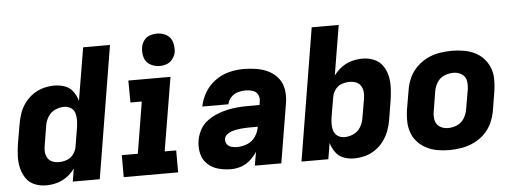

<svg xmlns="http://www.w3.org/2000/svg" viewBox="-51 -914 2837 1062"><g transform="rotate(-5 1368.0 -383.5)"><path d="M166 8Q196 8 225.5 0Q255 -8 281.5 -27Q308 -46 326 -72L314 0H464L585 -735H436L387 -442Q379 -470 362.5 -493.5Q346 -517 318 -527.5Q290 -538 259 -538Q229 -538 198.5 -530Q168 -522 141 -503.5Q114 -485 94.5 -459Q75 -433 64.5 -403.5Q54 -374 49 -344L30 -234Q25 -200 23.5 -166.5Q22 -133 29.5 -101Q37 -69 54.5 -43Q72 -17 102 -4.5Q132 8 166 8ZM248 -114Q229 -114 212 -120.5Q195 -127 185.5 -142.5Q176 -158 174.5 -176.5Q173 -195 177 -214L195 -324Q199 -348 213.5 -371Q228 -394 252.5 -405Q277 -416 302 -416Q322 -416 338.5 -406Q355 -396 361 -378Q367 -360 367 -340Q367 -320 364 -300L346 -190Q342 -168 328 -149Q314 -130 292 -122Q270 -114 248 -114Z M597 0H899V-122H835L903 -530H669L670 -408H733L686 -122H597ZM849 -595Q869 -595 888.5 -602Q908 -609 921 -626.5Q934 -644 938 -663Q942 -692 934 -719.5Q926 -747 902 -761Q878 -775 849 -775Q829 -775 809.5 -768.5Q790 -762 777 -744.5Q764 -727 761 -707Q756 -678 764 -650.5Q772 -623 796.5 -609Q821 -595 849 -595Z M1192 8Q1220 8 1248 -1Q1276 -10 1299 -30.5Q1322 -51 1338 -76L1325 0H1472L1527 -331Q1533 -368 1527.5 -404Q1522 -440 1501 -467Q1480 -494 1449 -510Q1418 -526 1382 -532Q1346 -538 1310 -538Q1269 -538 1228.5 -528Q1188 -518 1152 -492Q1116 -466 1094 -429Q1072 -392 1064 -351H1209Q1213 -373 1229.5 -390Q1246 -407 1267.5 -413Q1289 -419 1310 -419Q1330 -419 1349.5 -413Q1369 -407 1378 -389Q1387 -371 1383 -351L1380 -332H1318Q1288 -332 1258.5 -329.5Q1229 -327 1199.5 -320.5Q1170 -314 1141 -302Q1112 -290 1086.5 -270.5Q1061 -251 1046.5 -223Q1032 -195 1027 -166Q1021 -129 1029 -94Q1037 -59 1062 -35Q1087 -11 1121.5 -1.5Q1156 8 1192 8ZM1236 -111Q1219 -111 1204 -115.5Q1189 -120 1180 -133Q1171 -146 1174 -163Q1176 -176 1187.5 -185.5Q1199 -195 1212 -199.5Q1225 -204 1238.5 -206.5Q1252 -209 1265 -210.5Q1278 -212 1291.5 -212.5Q1305 -213 1318 -213H1360Q1356 -185 1338.5 -159Q1321 -133 1292.5 -122Q1264 -111 1236 -111Z M1876 8Q1906 8 1936.5 0Q1967 -8 1994 -26.5Q2021 -45 2040.5 -71.5Q2060 -98 2071 -127.5Q2082 -157 2087 -187L2105 -297Q2110 -330 2111.5 -364Q2113 -398 2106 -429.5Q2099 -461 2081 -487Q2063 -513 2033 -525.5Q2003 -538 1969 -538Q1939 -538 1909.5 -530Q1880 -522 1854 -503Q1828 -484 1809 -458L1855 -735H1705L1584 0H1733L1748 -89Q1756 -61 1773 -37Q1790 -13 1817.5 -2.5Q1845 8 1876 8ZM1833 -114Q1813 -114 1797 -124Q1781 -134 1774.5 -152Q1768 -170 1768 -190Q1768 -210 1771 -230L1790 -340Q1793 -362 1807.5 -381.5Q1822 -401 1843.5 -408.5Q1865 -416 1887 -416Q1906 -416 1923 -409.5Q1940 -403 1949.5 -387.5Q1959 -372 1960.5 -353.5Q1962 -335 1959 -317L1940 -207Q1936 -182 1921.5 -159Q1907 -136 1882.5 -125Q1858 -114 1833 -114Z M2405 8Q2439 8 2473.5 2Q2508 -4 2541 -19.5Q2574 -35 2600.5 -61Q2627 -87 2642 -120Q2657 -153 2663 -187L2681 -297Q2686 -330 2685.5 -363Q2685 -396 2673.5 -425Q2662 -454 2641 -477Q2620 -500 2591.5 -513.5Q2563 -527 2531 -532.5Q2499 -538 2466 -538Q2432 -538 2397.5 -532.5Q2363 -527 2330 -511Q2297 -495 2270.5 -469Q2244 -443 2229 -410Q2214 -377 2209 -344L2190 -234Q2185 -200 2186 -167.5Q2187 -135 2198 -105.5Q2209 -76 2230.5 -53.5Q2252 -31 2280 -17Q2308 -3 2340 2.5Q2372 8 2405 8ZM2408 -114Q2382 -114 2362 -127Q2342 -140 2337 -164.5Q2332 -189 2337 -214L2355 -324Q2359 -349 2373.5 -372Q2388 -395 2413 -405.5Q2438 -416 2464 -416Q2489 -416 2509.5 -403Q2530 -390 2534.5 -366Q2539 -342 2535 -317L2516 -207Q2512 -182 2497.5 -158.5Q2483 -135 2458 -124.5Q2433 -114 2408 -114Z"/></g></svg>

Font: Iosevka Sparkle Heavy Oblique
Style: Regular
Weight: 900
Italic angle: -9°
Designer: Belleve Invis
Foundry: Belleve Invis
Version: Version 4.5.0; ttfautohint (v1.8.3)